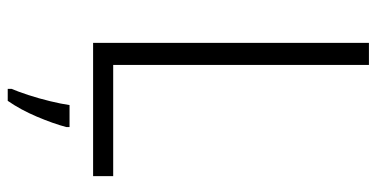

<svg xmlns="http://www.w3.org/2000/svg" viewBox="-259 -495 975 497"><g transform="rotate(90 228.5 -246.5)"><path d="M91 0V-714H148V-52H436V0ZM309 69Q300 103 282 145.5Q264 188 241 221H210V211Q217 195 226 167.5Q235 140 242 111Q249 82 252 61H309Z"/></g></svg>

Font: Noto Sans Georgian SemiCondensed Light
Style: Regular
Weight: 300
Width: 4
Designer: Monotype Design Team, Akaki Razmadze
Foundry: Google LLC
Version: Version 2.005; ttfautohint (v1.8.4.7-5d5b)